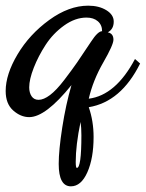

<svg xmlns="http://www.w3.org/2000/svg" viewBox="-34 -377 514 677"><path d="M-14 -56Q-14 -115 28 -185.5Q70 -256 139.5 -306.5Q209 -357 277 -357Q315 -357 341 -341Q367 -325 367 -301Q367 -274 346 -263Q366 -259 366 -237Q366 -219 330 -156.5Q294 -94 279 -29Q374 -41 442 -169L460 -153Q393 -18 279 1Q296 50 296 106Q296 181 274 230.5Q252 280 216 280Q173 280 173 201Q173 153 185.5 72.5Q198 -8 218 -77Q127 36 69 36Q39 36 12.5 12.5Q-14 -11 -14 -56ZM69 -69Q69 -50 77.5 -37.5Q86 -25 102 -25Q120 -25 142.5 -42Q165 -59 192.5 -95Q220 -131 238 -157L287 -230Q311 -267 326 -267Q326 -289 311 -302Q296 -315 271 -315Q231 -315 192 -287Q153 -259 127 -219Q101 -179 85 -138Q69 -97 69 -69ZM233 194Q233 215 237 215Q253 215 253 100Q253 72 250 53Q233 135 233 194Z"/></svg>

Font: TypoPRO Dancing Script
Style: Bold
Weight: 700
Designer: Pablo Impallari
Foundry: Pablo Impallari. www.impallari.com Igino Marini. www.ikern.com
Version: Version 1.002